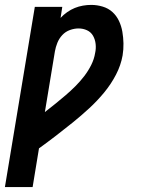

<svg xmlns="http://www.w3.org/2000/svg" viewBox="-53 -548 573 783"><path d="M-33 215 89 -520H201L194 -475Q206 -488 221 -498.5Q236 -509 252 -515.5Q268 -522 285 -525Q302 -528 319 -528Q343 -528 366 -521Q389 -514 405.5 -499Q422 -484 432 -463Q442 -442 446 -418.5Q450 -395 450.5 -371Q451 -347 447 -322Q440 -282 420 -243.5Q400 -205 372 -171Q344 -137 311.5 -107Q279 -77 245 -49.5Q211 -22 176.5 4.5Q142 31 106 57L80 215ZM130 -91Q152 -108 173 -125Q194 -142 214.5 -159.5Q235 -177 254.5 -196.5Q274 -216 290.5 -237.5Q307 -259 319 -283Q331 -307 335 -332Q339 -350 337 -368.5Q335 -387 326.5 -402Q318 -417 302 -424.5Q286 -432 267 -432Q250 -432 232 -425.5Q214 -419 201 -405Q188 -391 181 -373.5Q174 -356 171 -339Z"/></svg>

Font: Iosevka SS04 Oblique
Style: Bold
Weight: 700
Italic angle: -9°
Monospace: yes
Designer: Belleve Invis
Foundry: Belleve Invis
Version: Version 19.0.0; ttfautohint (v1.8.4)